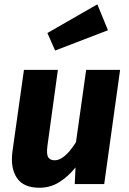

<svg xmlns="http://www.w3.org/2000/svg" viewBox="-20 -857 602 894"><path d="M163.6 17.2Q89 17.2 58.4 -28.9Q27.9 -75 37.9 -151.3L91.5 -531.6H249.5L200.8 -177.5Q195.7 -138.4 204.7 -124.6Q213.6 -110.7 234.3 -110.7Q252.3 -110.7 269.8 -122.4Q287.2 -134.1 303.5 -153.1Q319.7 -172.2 333.8 -195.1L381.2 -531.6H539.2L465.2 0H328L331.7 -77.5Q297.3 -34.6 255.7 -8.7Q214 17.2 163.6 17.2ZM200.7 -703.3 433.2 -836.8 482.7 -716.2 236.7 -621.7Z"/></svg>

Font: Fira Sans Variable
Style: Italic
Weight: 397
Italic angle: -8°
Designer: Carrois Corporate & Edenspiekermann AG
Foundry: Carrois Corporate GbR & Edenspiekermann AG
Version: Version 4.202